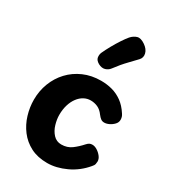

<svg xmlns="http://www.w3.org/2000/svg" viewBox="-209 -978 970 1088"><g transform="rotate(30 276.0 -433.5)"><path d="M276.1 4Q213.6 4 167.7 -19.7Q121.9 -43.4 91.8 -83.2Q61.7 -122.9 47 -171.7Q32.3 -220.4 32.3 -270.3Q32.3 -327.4 52 -378.6Q71.7 -429.8 108.3 -468.9Q144.9 -508 196.1 -530.5Q247.3 -553 309.7 -553Q347.7 -553 382.5 -543.7Q417.3 -534.3 448.3 -512.1Q479.2 -489.9 504.1 -451.1Q510 -442.4 512.6 -433.9Q515.1 -425.3 515.1 -415.9Q515.1 -399 502.7 -385.6Q490.2 -372.2 473.5 -364.1Q456.8 -356 441.9 -356Q428.9 -356 419.5 -362.9Q410.1 -369.8 399.6 -383.4Q382 -407.8 360.2 -417.4Q338.4 -427 314.4 -427Q291 -427 270.5 -415.8Q250 -404.6 234.2 -383.6Q218.3 -362.6 209.2 -333.1Q200 -303.6 200 -267Q200 -237.7 209.6 -205.2Q219.2 -172.7 240.1 -149.9Q261 -127.1 292.9 -126.9Q331.8 -126.9 359.8 -147.8Q387.9 -168.7 413.3 -197.3Q421.9 -206.7 429.6 -210.6Q437.2 -214.4 448.1 -214.4Q463.2 -214.4 479.8 -204.1Q496.4 -193.7 508.4 -178.2Q520.3 -162.8 520.3 -146.1Q520.3 -139.1 518.3 -129.4Q516.3 -119.7 506 -108.6Q460.6 -54.2 397.8 -25.1Q335.1 4 276.1 4ZM325.6 -642.6Q314.4 -627.6 295 -621.6Q275.6 -615.6 251.8 -628.1Q229.4 -640.8 226.8 -657.9Q224.1 -675.1 230.3 -689.9Q241.8 -715.2 258.4 -745.2Q275.1 -775.2 292.9 -802.2Q310.8 -829.2 323.3 -843.8Q341.1 -863.6 362.3 -869.7Q383.4 -875.9 413 -855.6Q441.2 -836.2 447.3 -810.9Q453.3 -785.6 436.3 -767.6Q424 -754 390.7 -719.8Q357.4 -685.6 325.6 -642.6Z"/></g></svg>

Font: Playpen Sans Arabic
Style: Regular
Weight: 400
Designer: Azza Alameddine, Laura Meseguer, Veronika Burian, José Scaglione
Foundry: TypeTogether
Version: Version 2.000